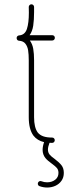

<svg xmlns="http://www.w3.org/2000/svg" viewBox="-20 -652 316 880"><path d="M231.4 -478.5Q231.4 -473.6 228 -470Q224.6 -466.3 219.2 -466.3H116.7Q128.4 -450.7 132.3 -428.5Q136.2 -406.2 136.2 -376V-348.6V-114.7Q136.2 -67.9 152.8 -44.9Q162.1 -33.2 178.2 -27.3Q194.3 -21.5 218.8 -21.5Q224.1 -21.5 227.5 -18.1Q231 -14.6 231 -9.3Q231 -4.4 227.5 -0.7Q224.1 2.9 218.8 2.9Q211.4 2.9 207 2.4Q199.7 21 199.7 33.7Q199.7 46.9 207.5 56.6Q215.3 65.9 231.4 77.1Q251.5 92.3 262 105.7Q272.5 119.1 272.5 140.6Q272.5 161.1 262 176.3Q251.5 191.4 234.1 199.5Q216.8 207.5 196.3 207.5Q178.2 207.5 161.1 201.2Q157.7 200.2 155.5 197Q153.3 193.8 153.3 189.9Q153.3 184.6 157 181.2Q160.6 177.7 165.5 177.7Q167 177.7 169.9 178.7Q182.6 183.6 195.8 183.6Q217.8 183.6 232.9 171.9Q248 160.2 248 140.6Q248 127 241 118.4Q233.9 109.9 218.8 99.1Q198.2 84.5 188 72.3Q175.3 56.2 175.3 34.7Q175.3 19 182.1 -0.5Q150.9 -7.8 133.3 -30.3Q111.8 -59.6 111.8 -114.7V-348.6V-375.5Q111.8 -402.8 108.9 -421.1Q106 -439.5 96.4 -451.7Q86.9 -463.9 67.4 -465.3Q59.6 -465.8 57.1 -473.1Q56.2 -476.1 56.2 -477.5Q56.2 -482.4 59.3 -485.8Q62.5 -489.3 67.4 -489.7Q94.2 -491.7 103.3 -519.3Q112.3 -546.9 112.3 -594.2L111.8 -620.1Q111.8 -625 115.5 -628.7Q119.1 -632.3 124 -632.3Q128.9 -632.3 132.6 -628.7Q136.2 -625 136.2 -620.1V-596.2Q136.2 -561 132.3 -534.7Q128.4 -508.3 115.7 -490.7H219.2Q224.6 -490.7 228 -487.3Q231.4 -483.9 231.4 -478.5Z"/></svg>

Font: Velvelyne Light
Style: Regular
Weight: 200
Designer: Manon Van der Borght et Mariel Nils
Foundry: Velvetyne
Version: Version 1.070